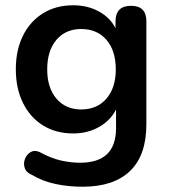

<svg xmlns="http://www.w3.org/2000/svg" viewBox="-20 -518 641 728"><path d="M288 -103Q348 -103 383.5 -144Q419 -185 419 -255Q419 -326 383.5 -367Q348 -408 288 -408Q229 -408 194 -367Q159 -326 159 -255Q159 -185 194 -144Q229 -103 288 -103ZM293 190Q239 190 190 179.5Q141 169 103 146Q80 137 74 119.5Q68 102 74.5 85Q81 68 95.5 59Q110 50 129 58Q173 82 210.5 90.5Q248 99 284 99Q420 99 420 -32V-103Q399 -61 355.5 -36.5Q312 -12 258 -12Q192 -12 143 -42.5Q94 -73 67 -128Q40 -183 40 -255Q40 -328 67 -382.5Q94 -437 143 -467.5Q192 -498 258 -498Q312 -498 355 -474.5Q398 -451 418 -411V-437Q418 -496 477 -496Q535 -496 535 -437V-47Q535 71 473 130.5Q411 190 293 190Z"/></svg>

Font: Chiron GoRound TC M
Style: Regular
Weight: 500
Designer: Ryoko NISHIZUKA 西塚涼子 (kana, bopomofo & ideographs); Paul D. Hunt (Latin, Greek & Cyrillic); Sandoll Communications 산돌커뮤니
Foundry: Adobe
Version: Version 1.000;hotconv 1.1.1;makeotfexe 2.6.0